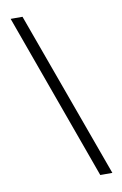

<svg xmlns="http://www.w3.org/2000/svg" viewBox="-83 -764 515 813"><g transform="rotate(-10 174.5 -357.5)"><path d="M73 -716 333 1H281L22 -716Z"/></g></svg>

Font: Noto Sans Ethiopic ExtraCondensed Light
Style: Regular
Weight: 300
Width: 2
Designer: Monotype Design Team
Foundry: Monotype Imaging Inc.
Version: Version 2.102; ttfautohint (v1.8.4.7-5d5b)